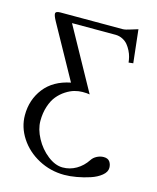

<svg xmlns="http://www.w3.org/2000/svg" viewBox="-128 -755 864 1054"><g transform="rotate(15 304.0 -228.0)"><path d="M442.9 -645Q457 -645 488 -655.3Q519 -665.5 525.9 -667L546.9 -479L521 -476.1Q519.5 -490.7 515.6 -506.8Q511.7 -522.9 502.9 -540.5Q494.1 -558.1 482.7 -572Q471.2 -585.9 453.1 -595.2Q435.1 -604.5 414.1 -605H165L359.9 -252Q345.7 -254.9 318.8 -254.9Q296.9 -254.9 273.4 -248.3Q250 -241.7 225.1 -225.6Q200.2 -209.5 180.7 -186Q161.1 -162.6 148.7 -125Q136.2 -87.4 136.2 -42Q136.2 4.9 163.3 55.4Q190.4 106 233.9 139.9Q277.3 173.8 319.8 173.8Q360.8 173.8 396.7 153.1Q432.6 132.3 457 95.2Q466.8 79.6 485.6 69.8Q504.4 60.1 523.9 60.1Q547.9 60.1 558.3 74.7Q568.8 89.4 568.8 109.9Q568.8 133.3 544.4 153.3Q520 173.3 483.6 185.3Q447.3 197.3 408.9 204.1Q370.6 210.9 338.9 210.9Q260.3 210.9 192.6 174.8Q125 138.7 85.4 78.1Q45.9 17.6 45.9 -50.8Q45.9 -138.2 96.4 -203.4Q147 -268.6 244.1 -288.1L77.1 -589.8Q61 -619.1 61 -630.9Q61 -645 87.9 -645Z"/></g></svg>

Font: Linux Biolinum
Style: Regular
Weight: 400
Designer: Philipp H. Poll
Foundry: Philipp H. Poll
Version: Version 0.6.4